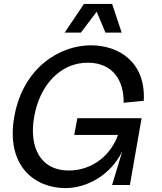

<svg xmlns="http://www.w3.org/2000/svg" viewBox="-20 -947 829 983"><path d="M315 16C422 16 544 -47 606 -172L554 0H645L705 -342H376L360 -256H584C550 -159 459 -74 331 -74C188 -74 127 -193 155 -349C182 -506 285 -626 429 -626C559 -626 615 -533 613 -421L716 -431C727 -626 592 -715 445 -715C288 -715 98 -603 53 -349C9 -96 159 16 315 16ZM311 -780H394L475 -887L520 -780H603L554 -927H410Z"/></svg>

Font: Uncut Sans Medium
Style: Italic
Weight: 500
Italic angle: -10°
Designer: Kasper Nordkvist
Foundry: Uncut Type
Version: Version 1.111;FEAKit 1.0